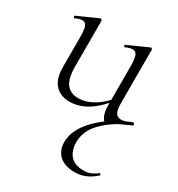

<svg xmlns="http://www.w3.org/2000/svg" viewBox="-162 -500 814 880"><g transform="rotate(30 245.0 -60.0)"><path d="M180 7Q132 7 104 -23.5Q76 -54 76 -115V-270Q76 -311 70 -328.5Q64 -346 47 -346Q32 -346 11 -336Q7 -334 4.5 -340Q2 -346 6 -347L111 -394Q113 -395 115 -395Q117 -395 120 -393Q123 -391 123 -388V-145Q123 -84 144 -55.5Q165 -27 207 -27Q248 -27 289 -51.5Q330 -76 361 -119L366 -108Q317 -46 272 -19.5Q227 7 180 7ZM389 -388V-105Q389 -71 397.5 -55.5Q406 -40 426 -40Q437 -40 450 -44Q463 -48 482 -55Q487 -57 489 -51.5Q491 -46 487 -44L375 8Q373 9 371 9Q364 9 353.5 -11.5Q343 -32 343 -71V-270Q343 -311 336.5 -328.5Q330 -346 313 -346Q298 -346 277 -336Q273 -334 271 -340Q269 -346 273 -347L378 -394Q380 -395 381 -395Q383 -395 386 -393Q389 -391 389 -388ZM482 -58 487 -48Q423 -18 382 13.5Q341 45 321 78.5Q301 112 301 150Q301 196 324 222Q347 248 393 248Q419 248 435 240Q451 232 464 222Q467 220 470.5 224Q474 228 471 230Q444 254 418 264.5Q392 275 364 275Q309 275 281 248.5Q253 222 253 179Q253 113 315 49Q377 -15 482 -58Z"/></g></svg>

Font: Cormorant Garamond Light Light
Style: Regular
Weight: 300
Version: Version 4.001